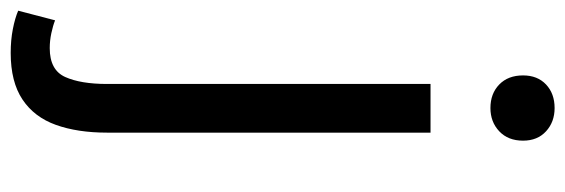

<svg xmlns="http://www.w3.org/2000/svg" viewBox="-413 -446 1057 359"><g transform="rotate(90 115.5 -266.5)"><path d="M35 242Q11 242 -9.5 238Q-30 234 -44 228L-26 159Q-16 163 -2 166Q12 169 26 169Q67 169 80 140Q93 111 93 62V-543H184V62Q184 117 169.5 157.5Q155 198 122 220Q89 242 35 242ZM138 -655Q111 -655 94 -671.5Q77 -688 77 -716Q77 -743 94 -759Q111 -775 138 -775Q164 -775 181.5 -759Q199 -743 199 -716Q199 -688 181.5 -671.5Q164 -655 138 -655Z"/></g></svg>

Font: Noto Sans SC Thin
Style: Regular
Weight: 400
Version: Version 2.004-H2;hotconv 1.0.118;makeotfexe 2.5.65603